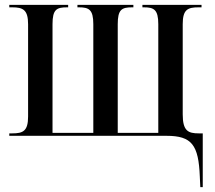

<svg xmlns="http://www.w3.org/2000/svg" viewBox="-20 -556 880 786"><path d="M798 167 800 210H810V-10H794C750 -10 728 -20 728 -88V-457C728 -517 748 -526 793 -526H805V-536H563V-526H569C610 -526 628 -517 628 -457V-12H462V-457C462 -517 478 -526 521 -526H526V-536H297V-526H303C344 -526 362 -517 362 -457V-12H195V-457C195 -518 212 -526 255 -526H259V-536H18V-526H30C74 -526 95 -516 95 -457V-79C95 -19 74 -10 30 -10H18V0H662C765 0 793 37 798 167Z"/></svg>

Font: Noto Serif Display Condensed Medium
Style: Regular
Weight: 500
Width: 3
Designer: Monotype Design Team
Foundry: Monotype Imaging Inc.
Version: Version 2.009